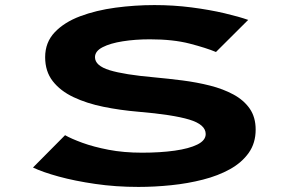

<svg xmlns="http://www.w3.org/2000/svg" viewBox="-20 -726 1140 757"><path d="M526 11Q436.5 11 355.8 -0.8Q275 -12.5 211.2 -30Q147.5 -47.5 110 -65.5L236.5 -193Q261 -179 304.8 -163Q348.5 -147 408 -135.5Q467.5 -124 540 -124Q612 -124 668.8 -132Q725.5 -140 758.2 -156.2Q791 -172.5 791 -197.5Q791 -235 726.2 -254.5Q661.5 -274 525 -285.5Q453.5 -291.5 387.5 -305Q321.5 -318.5 269.8 -343Q218 -367.5 188 -406Q158 -444.5 158 -500.5Q158 -559 195.8 -598.8Q233.5 -638.5 296.2 -662Q359 -685.5 435.5 -695.8Q512 -706 589 -706Q664 -706 735.2 -696.8Q806.5 -687.5 865 -673.8Q923.5 -660 958.5 -647.5L831.5 -521Q793.5 -537 728 -554Q662.5 -571 571 -571Q513.5 -571 464.2 -563.2Q415 -555.5 384.8 -540Q354.5 -524.5 354.5 -500.5Q354.5 -467 412.2 -449.2Q470 -431.5 589 -421Q643.5 -416 700 -408.8Q756.5 -401.5 808 -388.5Q859.5 -375.5 900.2 -353.5Q941 -331.5 964.5 -297.8Q988 -264 988 -215Q988 -162 960.8 -123.5Q933.5 -85 886.8 -59Q840 -33 780.2 -17.8Q720.5 -2.5 655 4.2Q589.5 11 526 11Z"/></svg>

Font: Trispace Expanded
Style: Bold
Weight: 700
Width: 7
Designer: Tyler Finck
Foundry: Etcetera Type Company
Version: Version 1.210; ttfautohint (v1.8.3)